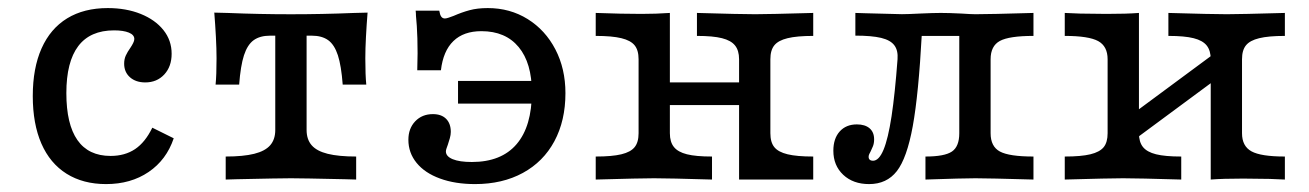

<svg xmlns="http://www.w3.org/2000/svg" viewBox="-20 -447 3258 478"><path d="M61.6 -207.9Q61.6 -277.4 83.5 -326.6Q105.5 -375.9 147.3 -401.4Q189.1 -426.9 248.3 -426.9Q294.2 -426.9 330.4 -412.3Q366.5 -397.7 386.9 -372.1Q407.3 -346.5 407.3 -313.2Q407.3 -281.4 389 -261.6Q370.6 -241.8 341.7 -241.8Q318.2 -241.8 303.6 -254.6Q289.1 -267.5 289.1 -288.4Q289.1 -299.8 293.2 -308.8Q297.4 -317.9 304.9 -328.5Q308.6 -334 311.5 -339.8Q314.4 -345.5 314.4 -349.9Q314.4 -360.2 300.9 -365.8Q287.3 -371.4 264.1 -371.4Q204.5 -371.4 174.9 -332.3Q145.2 -293.2 145.2 -215.2Q145.2 -137.6 172.8 -98.2Q200.4 -58.8 255.3 -58.8Q290.9 -58.8 316.3 -75.8Q341.6 -92.8 359.2 -129.1L412.5 -102.7Q394.4 -49 350.1 -18.9Q305.7 11.3 244.1 11.3Q186.9 11.3 145.7 -14.5Q104.5 -40.4 83 -89.6Q61.6 -138.8 61.6 -207.9Z M665.3 -123.4V-358.2H652.4Q627.2 -358.2 611.6 -347Q596 -335.7 587.4 -309.4Q578.9 -283.1 575.4 -236.3H516.7Q519.1 -259.7 519.1 -301.7Q519.1 -325.3 517.5 -355.4Q515.9 -385.5 513.5 -415.6L548.6 -414.7Q626.7 -411.5 704.2 -411.5Q782 -411.5 860.1 -414.7L895.1 -415.6Q892.7 -385.5 891.1 -355.4Q889.5 -325.3 889.5 -301.7Q889.5 -259.7 891.9 -236.3H833.2Q829.7 -283.1 821.2 -309.4Q812.6 -335.7 797 -347Q781.4 -358.2 756.2 -358.2H743.3V-123.4Q743.3 -99.9 755.9 -85.4Q768.5 -70.9 795.7 -64.1Q823 -57.3 866.7 -57.3V0L839.2 -0.8Q730.2 -3.2 704.4 -3.2Q678.4 -3.2 569.4 -0.8L541.9 0V-57.3Q585.6 -57.3 612.9 -64.1Q640.1 -70.9 652.7 -85.4Q665.3 -99.9 665.3 -123.4Z M996.7 -99.1Q996.7 -127.1 1013.7 -145Q1030.8 -162.9 1057.7 -162.9Q1078.8 -162.9 1090.5 -151.3Q1102.3 -139.6 1102.3 -118.7Q1102.3 -111.4 1099.9 -102.9Q1097.4 -94.4 1095 -87Q1093.3 -82 1091.7 -77.7Q1090.1 -73.4 1090.1 -70Q1090.1 -57.7 1107 -50.7Q1124 -43.7 1154.7 -43.7Q1228.1 -43.7 1266.1 -88.1Q1304.1 -132.4 1304.1 -217.5Q1304.1 -290.2 1271.3 -329.8Q1238.6 -369.4 1178.5 -369.4Q1134.2 -369.4 1108.8 -344.8Q1083.3 -320.2 1077.7 -272H1018.8Q1020.3 -317.5 1019.1 -351.3Q1018 -385.1 1015.6 -407.6Q1015.6 -414 1014.8 -420.4H1073.6Q1075.3 -409.9 1078.6 -405.5Q1081.9 -401 1087.6 -401Q1090.9 -401 1096.9 -403Q1103 -405 1109.4 -407.5Q1129.7 -416.4 1149 -421.6Q1168.4 -426.9 1194.4 -426.9Q1249.6 -426.9 1293.7 -399.5Q1337.7 -372.1 1362.7 -324Q1387.7 -275.9 1387.7 -215.1Q1387.7 -146.6 1360.2 -95.4Q1332.7 -44.3 1281.7 -16.5Q1230.7 11.3 1162.6 11.3Q1113.1 11.3 1075.5 -2.5Q1037.8 -16.2 1017.2 -41.4Q996.7 -66.5 996.7 -99.1ZM1320.3 -189H1120.3V-245.5H1320.3Z M1715.1 -357.6V-414.8Q1823.6 -411.6 1860.1 -411.6Q1892.2 -411.6 2004.6 -414.8V-357.6Q1963.9 -357.6 1940.7 -351.9Q1917.6 -346.3 1907.8 -334.2Q1897.9 -322.1 1897.9 -299.5V0H1820V-299.5Q1820 -321.3 1809.9 -333.8Q1799.9 -346.3 1777.5 -351.9Q1755.2 -357.6 1715.1 -357.6ZM1569.8 -115.3V-299.5Q1569.8 -322.1 1559.9 -334.2Q1550.1 -346.3 1527 -351.9Q1503.8 -357.6 1463.1 -357.6V-414.8Q1528.8 -412.4 1576.6 -412.4Q1613.3 -412.4 1647.7 -414.8V-115.3Q1647.7 -93.5 1657.8 -81Q1667.8 -68.5 1690.2 -62.9Q1712.5 -57.3 1752.6 -57.3V0Q1644.6 -3.2 1608.2 -3.2Q1576 -3.2 1463.1 0V-57.3Q1503.8 -57.3 1527 -62.9Q1550.1 -68.5 1559.9 -80.6Q1569.8 -92.7 1569.8 -115.3ZM1618.7 -241.9H1849V-185.5H1618.7ZM2004.6 -57.3V0H1860.1L1897.9 -115.3Q1897.9 -92.7 1907.8 -80.6Q1917.6 -68.5 1940.7 -62.9Q1963.9 -57.3 2004.6 -57.3Z M2054.7 -71.7Q2054.7 -102.1 2070.5 -119.7Q2086.4 -137.3 2113.3 -137.3Q2133.5 -137.3 2144.9 -127.6Q2156.2 -117.9 2156.2 -100.1Q2156.2 -90.3 2153.3 -83Q2150.4 -75.6 2147.7 -70.4Q2145.9 -67 2144.2 -63.6Q2142.5 -60.1 2142.5 -56.7Q2142.5 -51.7 2145.4 -49.3Q2148.3 -46.8 2153.3 -46.8Q2168.2 -46.8 2179.6 -74.1Q2191 -101.4 2199.6 -157.5Q2208.1 -213.5 2214.5 -299.5Q2216.2 -321.3 2206.6 -334.1Q2197.1 -347 2173.6 -352.7Q2150.2 -358.3 2109.5 -358.3V-414.8L2135.3 -414Q2207.2 -411.8 2225.4 -411.7Q2240.1 -411.7 2271 -413.3Q2304.4 -414.8 2322 -414.8Q2342.1 -414.8 2372.8 -413.3Q2398.1 -411.6 2408.6 -411.6Q2443.5 -411.6 2552.9 -414.8V-357.6Q2492.5 -357.6 2469.3 -345.1Q2446.2 -332.6 2446.2 -299.5V-115.3Q2446.2 -82.3 2469.3 -69.8Q2492.5 -57.3 2552.9 -57.3V0Q2440.5 -3.2 2408.3 -3.2Q2378.2 -3.2 2284 0V-57.3Q2331.7 -57.3 2350 -69.8Q2368.2 -82.3 2368.2 -115.3V-362.2L2373.7 -357.6H2266.4L2275 -363Q2266.9 -212.6 2252.4 -132.8Q2237.8 -53 2212.7 -20.9Q2187.6 11.3 2143.7 11.3Q2104 11.3 2079.3 -11.8Q2054.7 -35 2054.7 -71.7Z M2888.8 -357.6V-414.8Q2997.8 -411.6 3034.3 -411.6Q3066.4 -411.6 3178.8 -414.8V-357.6Q3138.1 -357.6 3114.9 -351.9Q3091.8 -346.3 3082 -334.2Q3072.1 -322.1 3072.1 -299.5V-115.3Q3072.1 -83.1 3095.7 -70.2Q3119.2 -57.3 3178.8 -57.3V0Q3160.1 -0.8 3140.6 -1.6L3075 -2.4Q3024.1 -2.4 2994.2 0V-299.5Q2994.2 -321.3 2984.1 -333.8Q2974 -346.3 2951.6 -351.9Q2929.1 -357.6 2888.8 -357.6ZM2737.5 -115.3V-299.5Q2737.5 -331.8 2714 -344.7Q2690.4 -357.6 2630.8 -357.6V-414.8Q2650.4 -414 2669.1 -413.2L2734.6 -412.4Q2785.5 -412.4 2815.5 -414.8V-115.3Q2815.5 -93.5 2825.5 -81Q2835.6 -68.5 2858.1 -62.9Q2880.6 -57.3 2920.8 -57.3V0Q2812.4 -3.2 2776 -3.2Q2743.7 -3.2 2630.8 0V-57.3Q2671.6 -57.3 2694.7 -62.9Q2717.8 -68.5 2727.7 -80.6Q2737.5 -92.7 2737.5 -115.3ZM2767.1 -139.2 3010.5 -319.2 3042.6 -275.6 2799.1 -95.6Z"/></svg>

Font: Playfair Micro SmCond SmLight
Style: Regular
Weight: 360
Width: 4
Designer: Claus Eggers Sørensen
Foundry: Claus Eggers Sørensen
Version: Version 2.100;Glyphs 3.2 (3219)